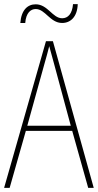

<svg xmlns="http://www.w3.org/2000/svg" viewBox="-20 -916 477 936"><path d="M79 -804H103C107 -854 130 -872 154 -872C201 -872 224 -804 283 -804C324 -804 357 -834 359 -896H336C332 -848 311 -827 283 -827C236 -827 213 -895 154 -895C115 -895 84 -868 79 -804ZM410 0H437L238 -715H204L0 0H27L106 -278H332ZM243 -607 325 -303H113L197 -606C206 -638 213 -662 220 -691C228 -660 235 -637 243 -607Z"/></svg>

Font: Noto Sans Myanmar UI Condensed Thin
Style: Regular
Weight: 100
Width: 3
Designer: Monotype Design Team
Foundry: Monotype Imaging Inc.
Version: Version 2.103